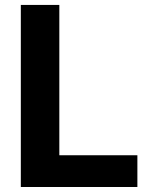

<svg xmlns="http://www.w3.org/2000/svg" viewBox="-20 -747 607 767"><path d="M63.2 0H528.8V-126.8H217V-727.3H63.2Z"/></svg>

Font: GiG Sans
Style: Bold
Weight: 700
Designer: Andreas Faust
Version: Version 1.100;FEAKit 1.0